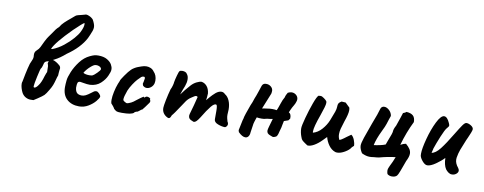

<svg xmlns="http://www.w3.org/2000/svg" viewBox="-65 -999 3594 1426"><g transform="rotate(10 1731.5 -286.0)"><path d="M561 -598Q561 -585 556 -570Q551 -555 542.5 -536.5Q534 -518 531 -511Q512 -474 477 -437Q442 -400 395 -368Q353 -331 313 -311L303 -306Q329 -299 357 -274Q366 -265 366 -252Q366 -249 364 -241Q363 -229 362 -218.5Q361 -208 361 -199Q356 -188 350 -164Q344 -141 337 -123Q330 -105 317 -84Q298 -51 286.5 -39.5Q275 -28 240 -5L212 13Q209 13 191 13.5Q173 14 154.5 4.5Q136 -5 124 -25Q116 -40 110.5 -58.5Q105 -77 105 -92Q105 -103 108 -109Q121 -178 129 -210.5Q137 -243 139 -248L148 -269Q152 -278 155 -286.5Q158 -295 158 -305L157 -316Q155 -341 172 -355Q188 -369 195 -384Q202 -401 217.5 -431Q233 -461 241 -471L261 -499Q274 -519 283.5 -531.5Q293 -544 306 -555Q317 -575 336.5 -593.5Q356 -612 383 -634Q405 -652 410 -657Q415 -662 429.5 -666Q444 -670 458 -673L480 -679Q489 -684 509.5 -675.5Q530 -667 542 -653Q561 -619 561 -598ZM488 -606Q488 -614 486 -617Q472 -610 412 -552Q296 -436 275 -385L282 -384Q327 -401 366.5 -432.5Q406 -464 433 -495.5Q460 -527 470 -548Q488 -584 488 -606ZM269 -275 274 -292 256 -286Q246 -282 242 -272Q240 -266 236 -250Q232 -234 226 -228Q222 -224 209 -164Q196 -104 196 -89Q196 -80 203 -80Q208 -80 215.5 -86Q223 -92 231 -104Q249 -127 263 -177Q273 -206 276 -210Q276 -244 275 -253Q274 -262 269 -275Z M426 -123Q426 -146 429 -174Q431 -198 448.5 -240Q466 -282 496.5 -322Q527 -362 568 -381Q587 -390 600 -393.5Q613 -397 630 -397Q671 -397 696.5 -382Q722 -367 732.5 -348Q743 -329 743 -315V-310V-307Q743 -295 729 -263Q715 -231 684.5 -203Q654 -175 606 -172Q582 -172 559.5 -176.5Q537 -181 531 -181Q516 -181 512 -170Q508 -159 508 -133Q511 -105 523.5 -94Q536 -83 560 -83Q572 -83 588 -90Q604 -98 626 -115Q638 -125 645 -129Q652 -133 662 -133Q671 -133 683 -121Q695 -109 696 -98Q694 -86 674 -62Q654 -38 622 -19Q590 0 553 0Q496 0 461 -32Q426 -64 426 -123ZM614 -245Q624 -250 644.5 -270.5Q665 -291 666 -299Q666 -309 657.5 -315.5Q649 -322 634 -324H623Q610 -324 585.5 -302.5Q561 -281 543 -253Q544 -248 558 -244.5Q572 -241 588 -241Q607 -241 614 -245Z M814 -27Q811 -34 801.5 -46Q792 -58 786 -64Q783 -75 783 -90Q783 -116 790.5 -151Q798 -186 809 -215Q813 -223 815.5 -230Q818 -237 819 -239Q819 -246 844.5 -282.5Q870 -319 885 -333Q892 -341 906.5 -350Q921 -359 932 -363Q935 -364 956.5 -372Q978 -380 996 -380Q1012 -380 1027.5 -373.5Q1043 -367 1053 -353Q1079 -327 1079 -285Q1079 -277 1077 -267Q1072 -247 1056.5 -234.5Q1041 -222 1024 -222Q1007 -222 995 -235Q991 -245 991 -248Q991 -251 995 -265Q999 -283 999 -288Q999 -301 990 -301Q978 -301 971 -295Q964 -289 945 -269Q932 -255 914.5 -228.5Q897 -202 887 -178Q878 -151 874.5 -139.5Q871 -128 871 -126Q871 -122 870 -118.5Q869 -115 869 -111Q869 -104 872 -100Q875 -96 883 -92Q885 -91 890 -88Q895 -85 900 -85Q906 -85 917 -90Q928 -95 931 -96Q944 -102 968 -122L992 -140Q999 -145 1004.5 -148.5Q1010 -152 1013 -153.5Q1016 -155 1016 -153Q1016 -149 1019 -149Q1022 -149 1026 -153Q1030 -159 1040 -159Q1048 -159 1056.5 -154.5Q1065 -150 1065 -147L1064 -142Q1064 -137 1069 -132Q1069 -128 1066.5 -121.5Q1064 -115 1060 -111Q1050 -96 1037.5 -80Q1025 -64 1020 -58H1019Q1014 -58 1005 -49Q990 -35 979 -35Q975 -33 970 -30.5Q965 -28 965 -25Q948 -8 875 -8Q845 -8 836 -11.5Q827 -15 814 -27Z M1666 -62Q1666 -52 1659 -44Q1652 -36 1647 -36Q1623 -36 1593.5 -47.5Q1564 -59 1564 -81V-143Q1564 -183 1557 -189Q1542 -197 1517 -166.5Q1492 -136 1456 -76Q1442 -54 1432 -44.5Q1422 -35 1414 -35Q1407 -35 1402 -39Q1371 -48 1371 -74Q1371 -77 1373 -87Q1382 -118 1392.5 -156Q1403 -194 1409 -221Q1406 -227 1399 -227Q1389 -227 1376 -217Q1372 -214 1361.5 -207.5Q1351 -201 1340.5 -190.5Q1330 -180 1319 -162Q1315 -155 1305 -141Q1255 -65 1244 -55Q1239 -41 1234.5 -35.5Q1230 -30 1224 -30Q1220 -30 1214 -33Q1195 -42 1183.5 -58.5Q1172 -75 1172 -98Q1172 -113 1181 -158Q1190 -203 1201 -242Q1209 -258 1213.5 -275.5Q1218 -293 1218 -300Q1221 -319 1230 -351.5Q1239 -384 1243 -387Q1249 -393 1265 -393Q1276 -393 1286 -389Q1296 -385 1300 -377Q1313 -362 1313 -336Q1313 -312 1303 -285Q1293 -262 1278 -218Q1278 -218 1280 -220Q1304 -254 1342 -296Q1360 -316 1382.5 -327Q1405 -338 1419 -338Q1443 -334 1459.5 -314.5Q1476 -295 1480 -261Q1480 -249 1478 -231.5Q1476 -214 1475 -209Q1479 -214 1495.5 -233.5Q1512 -253 1536 -274Q1558 -291 1577 -291Q1593 -291 1605 -278Q1627 -265 1639.5 -236Q1652 -207 1652 -170Q1652 -157 1651 -150Q1650 -143 1650 -130Q1650 -116 1653 -103.5Q1656 -91 1659 -81Q1666 -71 1666 -62Z M2113 -265Q2106 -250 2102 -241.5Q2098 -233 2096 -227Q2116 -218 2114 -183L2103 -168L2071 -157Q2067 -140 2065 -128Q2063 -110 2053 -78L2047 -55Q2042 -39 2034.5 -34Q2027 -29 2012 -26Q2006 -28 1995 -32Q1984 -36 1979 -39Q1974 -42 1969 -47Q1963 -56 1963 -66Q1963 -75 1970 -99Q1982 -138 1987 -158L1970 -155Q1955 -154 1947 -152.5Q1939 -151 1935 -150Q1927 -146 1903 -146Q1883 -146 1868 -149Q1866 -144 1863 -135.5Q1860 -127 1856 -114Q1850 -94 1850 -86L1846 -59Q1844 -51 1842 -32Q1841 -11 1832 0.5Q1823 12 1809 12Q1786 12 1756 -18L1752 -32L1768 -109Q1770 -115 1772 -122Q1774 -129 1775 -137L1783 -163L1794 -194Q1808 -236 1817 -254Q1821 -268 1827.5 -285Q1834 -302 1837 -309Q1839 -312 1849 -343.5Q1859 -375 1863 -386Q1871 -406 1892 -406Q1913 -407 1929 -394.5Q1945 -382 1946 -363Q1946 -359 1945 -349.5Q1944 -340 1942 -337L1895 -221Q1904 -222 1917 -224.5Q1930 -227 1936 -227Q1950 -230 1971 -230Q1992 -230 2004 -227Q2009 -235 2016 -256Q2018 -265 2025 -282Q2033 -308 2047 -332Q2048 -335 2049 -340.5Q2050 -346 2063 -369Q2079 -377 2092 -377Q2112 -377 2126.5 -364Q2141 -351 2141 -332Q2141 -325 2138 -316Q2134 -301 2125 -286Q2116 -271 2113 -265Z M2408 -96Q2404 -92 2378 -65.5Q2352 -39 2324 -23Q2296 -7 2274 -9Q2249 -25 2237 -35Q2225 -45 2220 -63V-62Q2207 -96 2207 -127Q2207 -146 2223.5 -207Q2240 -268 2260 -323Q2280 -378 2292 -387L2309 -388Q2318 -388 2334.5 -376Q2351 -364 2356 -356Q2358 -350 2358 -345Q2358 -332 2351 -308.5Q2344 -285 2331 -247Q2297 -153 2297 -119Q2297 -112 2298 -109Q2335 -119 2364 -152Q2393 -185 2408 -222Q2427 -269 2434.5 -291.5Q2442 -314 2442 -328Q2442 -347 2447 -356Q2452 -365 2468 -374Q2479 -374 2499 -372L2532 -340Q2535 -331 2535 -319Q2535 -291 2514 -232Q2502 -195 2496.5 -174Q2491 -153 2491 -133Q2491 -108 2502 -90Q2518 -97 2533 -108.5Q2548 -120 2551 -122Q2565 -133 2582 -144Q2597 -134 2606.5 -110Q2616 -86 2616 -66Q2612 -61 2602 -53Q2590 -32 2558.5 -13.5Q2527 5 2501 5Q2491 5 2486 3Q2457 -7 2437 -34.5Q2417 -62 2408 -96Z M2892 71Q2892 63 2895 54Q2898 45 2903 35Q2921 1 2935 -37Q2879 -31 2813 -13Q2806 -11 2795 -10.5Q2784 -10 2776 -9Q2758 -6 2744 -6Q2716 -6 2684 -22Q2664 -53 2664 -78Q2664 -95 2678 -137.5Q2692 -180 2718 -250Q2753 -340 2759 -366Q2765 -391 2788 -391Q2807 -391 2825.5 -373.5Q2844 -356 2847 -332Q2841 -312 2837 -303Q2825 -263 2817 -245L2802 -213Q2768 -143 2759 -97Q2778 -99 2804 -104.5Q2830 -110 2846 -117Q2845 -114 2858 -150Q2882 -209 2882 -222Q2882 -239 2898 -268Q2904 -283 2920 -332L2932 -369Q2935 -370 2943 -373.5Q2951 -377 2956 -382Q2990 -380 3006.5 -365Q3023 -350 3023 -317Q2981 -232 2953 -133Q2973 -145 2994 -148Q3015 -130 3025 -114Q3035 -98 3035 -80Q3035 -57 3017 -22Q3015 -18 3002 19Q3000 25 2988 57Q2976 89 2969 96Q2956 109 2932 109Q2911 109 2897 97Q2892 83 2892 71Z M3375 16Q3372 17 3367 17Q3354 17 3341.5 8Q3329 -1 3320 -13Q3310 -28 3305 -49.5Q3300 -71 3300 -91Q3300 -92 3299.5 -93.5Q3299 -95 3298 -94Q3276 -70 3238.5 -44Q3201 -18 3176 -18Q3159 -18 3140.5 -39Q3122 -60 3117 -79Q3116 -83 3116 -95Q3116 -134 3136 -209Q3156 -284 3184.5 -341.5Q3213 -399 3238 -399Q3261 -399 3280 -356Q3286 -343 3286 -337Q3286 -333 3283 -328.5Q3280 -324 3275 -318L3273 -316Q3259 -300 3236 -244Q3213 -188 3199 -146L3200 -147Q3193 -123 3192 -115Q3222 -119 3255.5 -162Q3289 -205 3335 -282Q3366 -333 3381.5 -355Q3397 -377 3408 -378Q3424 -379 3443.5 -367Q3463 -355 3463 -340Q3463 -332 3455 -312Q3447 -292 3439 -274L3429 -252Q3409 -204 3398 -174.5Q3387 -145 3382 -113V-114Q3381 -109 3381 -99Q3381 -69 3406 -39Q3414 -28 3414 -19Q3414 -6 3402 4.5Q3390 15 3374 17Z"/></g></svg>

Font: Caveat
Style: Bold
Weight: 700
Designer: Pablo Impallari
Foundry: Pablo Impallari
Version: Version 1.500; ttfautohint (v1.6)